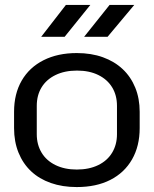

<svg xmlns="http://www.w3.org/2000/svg" viewBox="-20 -749 623 778"><path d="M291 9Q233 9 186 -7.5Q139 -24 106 -55Q73 -86 55 -130.5Q37 -175 37 -230V-296Q37 -369 68 -422.5Q99 -476 156.5 -505Q214 -534 291 -534Q350 -534 397 -517Q444 -500 477 -469Q510 -438 528 -394Q546 -350 546 -296V-230Q546 -157 515 -103Q484 -49 427 -20Q370 9 291 9ZM291 -62Q341 -62 378 -80Q415 -98 434.5 -130.5Q454 -163 454 -205V-320Q454 -363 434.5 -395Q415 -427 378.5 -445Q342 -463 292 -463Q242 -463 205 -445Q168 -427 148.5 -395Q129 -363 129 -320V-205Q129 -163 148.5 -130.5Q168 -98 205 -80Q242 -62 291 -62ZM147 -600 247 -729H346L242 -600ZM321 -600 424 -729H524L416 -600Z"/></svg>

Font: Hubot Sans
Style: Regular
Weight: 400
Designer: Deni Anggara
Foundry: GitHub, Inc., Subsidiary of Microsoft Corporation
Version: Version 2.000